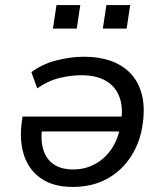

<svg xmlns="http://www.w3.org/2000/svg" viewBox="-20 -729 653 758"><path d="M266 9Q190 9 141.5 -25Q93 -59 74.5 -117Q56 -175 66 -247L69 -269H481L472 -210H121L148 -233Q139 -181 150 -141.5Q161 -102 191 -81Q221 -60 269 -60Q316 -60 355.5 -81.5Q395 -103 421 -142Q447 -181 455 -232L458 -249Q467 -306 451 -347.5Q435 -389 397 -410.5Q359 -432 301 -432Q260 -432 214.5 -421Q169 -410 127 -380L104 -444Q146 -476 202.5 -490.5Q259 -505 310 -505Q395 -505 451 -473.5Q507 -442 531 -383.5Q555 -325 544 -244Q535 -171 498.5 -113.5Q462 -56 403.5 -23.5Q345 9 266 9ZM386 -616 400 -709H494L480 -616ZM189 -616 203 -709H297L283 -616Z"/></svg>

Font: Nunito Sans 7pt
Style: Italic
Weight: 400
Italic angle: -9°
Designer: Vernon Adams
Foundry: Vernon Adams
Version: Version 3.101;gftools[0.9.27]